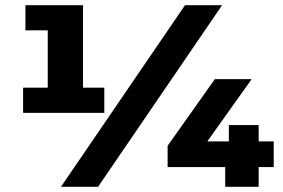

<svg xmlns="http://www.w3.org/2000/svg" viewBox="-20 -720 1090 740"><path d="M382 -382V-285H69V-382H164V-603H78V-700H300V-382ZM693 -700H836L358 0H215ZM1035 -76H977V0H848V-76H626V-158L808 -415H950L779 -175H862V-238H977V-175H1035Z"/></svg>

Font: Idrija
Style: Regular
Weight: 800
Designer: Julieta Ulanovsky
Foundry: Julieta Ulanovsky
Version: Version 7.200